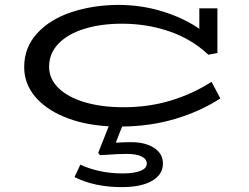

<svg xmlns="http://www.w3.org/2000/svg" viewBox="-20 -505 1019 786"><path d="M647 165Q647 209 603 235Q559 261 478 261Q367 261 285 220L309 169Q342 185 387 195Q432 205 481 205Q529 205 555 194.5Q581 184 581 165Q581 146 559.5 135.5Q538 125 499 125Q464 125 412 129L389 130L382 121L425 12Q321 6 243 -26.5Q165 -59 122 -111.5Q79 -164 79 -230Q79 -310 131 -367.5Q183 -425 270.5 -454.5Q358 -484 463 -485Q559 -485 646 -458Q733 -431 796 -387V-471H870V-288L833 -281Q765 -345 673.5 -376.5Q582 -408 479 -408Q395 -408 327 -387.5Q259 -367 220 -327Q181 -287 181 -232Q181 -182 219.5 -144.5Q258 -107 327 -86.5Q396 -66 486 -66Q589 -66 679.5 -93.5Q770 -121 846 -170L882 -102Q800 -49 698 -18.5Q596 12 480 13L454 79Q494 77 517 77Q575 77 611 100.5Q647 124 647 165Z"/></svg>

Font: BioRhyme Expanded
Style: Regular
Weight: 400
Width: 7
Designer: Aoife Mooney
Foundry: Aoife Mooney Type
Version: Version 1.001